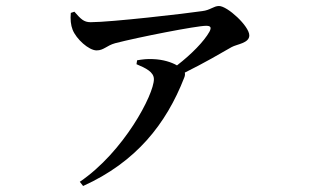

<svg xmlns="http://www.w3.org/2000/svg" viewBox="-20 -560 1040 640"><path d="M435 -346C466 -333 493 -320 493 -296C493 -245 393 -54 246 46L257 60C434 -20 534 -147 594 -301C597 -308 597 -313 596 -318C659 -349 719 -384 752 -403C770 -413 811 -416 811 -442C811 -473 738 -540 710 -540C692 -540 681 -526 654 -523C601 -515 350 -486 282 -486C259 -486 249 -497 228 -521L216 -517C214 -496 216 -476 222 -461C234 -430 276 -392 302 -392C326 -392 335 -408 364 -416C441 -436 635 -474 667 -474C682 -474 686 -469 678 -454C660 -422 618 -379 570 -342C553 -352 524 -362 489 -363C471 -364 454 -362 437 -359Z"/></svg>

Font: Noto Serif JP SemiBold
Style: Regular
Weight: 600
Designer: Ryoko NISHIZUKA 西塚涼子 (kana & ideographs); Frank Grießhammer (Latin, Greek & Cyrillic); Wenlong ZHANG 张文龙 (bopomofo); San
Foundry: Adobe
Version: Version 2.001;hotconv 1.1.0;makeotfexe 2.6.0